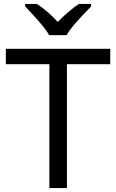

<svg xmlns="http://www.w3.org/2000/svg" viewBox="-20 -964 596 984"><path d="M323 0H233V-635H10V-714H545V-635H323ZM232 -784Q219 -807 197 -833.5Q175 -860 151 -886Q127 -912 109 -931V-944H169Q195 -927 223 -903Q251 -879 276 -852Q303 -879 331 -903Q359 -927 385 -944H447V-931Q428 -912 403.5 -886Q379 -860 356.5 -833.5Q334 -807 322 -784Z"/></svg>

Font: Noto Sans Lydian
Style: Regular
Weight: 400
Designer: Monotype Design Team
Foundry: Monotype Imaging Inc.
Version: Version 2.002; ttfautohint (v1.8.4.7-5d5b)